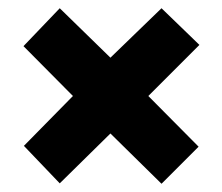

<svg xmlns="http://www.w3.org/2000/svg" viewBox="-20 -586 540 466"><path d="M372 -566 464 -477 340 -353 462 -230 372 -140 248 -262 125 -141 38 -232 157 -353 37 -474 125 -566 248 -446Z"/></svg>

Font: Noto Sans Thai Looped ExtraCondensed Black
Style: Regular
Weight: 900
Width: 2
Designer: Sasikarn Vongin, Ben Mitchell
Foundry: The Fontpad Ltd
Version: Version 1.001; ttfautohint (v1.8.4.7-5d5b)